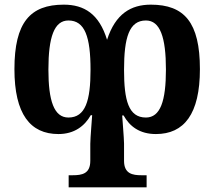

<svg xmlns="http://www.w3.org/2000/svg" viewBox="-20 -566 921 825"><path d="M275 239H610V187H588C550 187 513 181 513 125V51C513 29 505 -64 505 -70H511C537 -23 580 10 650 10C771 10 839 -76 839 -269C839 -470 772 -546 628 -546C543 -546 476 -507 440 -395C406 -506 342 -546 254 -546C110 -546 42 -470 42 -269C42 -76 110 10 231 10C300 10 344 -25 370 -71H376C376 -67 368 29 368 52V125C368 181 332 187 292 187H275ZM274 -61C212 -61 188 -133 188 -267C188 -407 213 -478 274 -478C345 -478 369 -407 369 -266C369 -133 347 -61 274 -61ZM607 -61C532 -61 513 -135 513 -266C513 -405 535 -478 607 -478C668 -478 693 -406 693 -267C693 -132 669 -61 607 -61Z"/></svg>

Font: Noto Serif SemiCondensed
Style: Bold
Weight: 700
Width: 4
Designer: Monotype Design Team
Foundry: Monotype Imaging Inc.
Version: Version 2.015